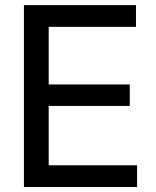

<svg xmlns="http://www.w3.org/2000/svg" viewBox="-20 -748 624 768"><path d="M75.7 0V-727.5H523.9V-640.6H174.8V-410.2H499V-324.2H174.8V-86.9H528.3V0Z"/></svg>

Font: Inter Cardless Tabular
Style: Regular
Weight: 400
Designer: Rasmus Andersson
Foundry: rsms
Version: Version 4.000;git-4fc901f